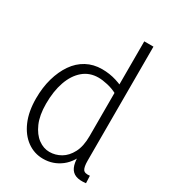

<svg xmlns="http://www.w3.org/2000/svg" viewBox="-199 -933 946 1051"><g transform="rotate(30 274.0 -408.0)"><path d="M457 -825V-105Q457 -65 467 -50Q477 -35 509 -39L511 7Q472 12 447.5 2.5Q423 -7 411.5 -32Q400 -57 400 -99V-146H427Q402 -67 352.5 -29Q303 9 240 9Q184 9 139 -23.5Q94 -56 68 -116Q42 -176 42 -259Q42 -328 58.5 -386Q75 -444 105 -487.5Q135 -531 178.5 -554.5Q222 -578 276 -578Q324 -578 367 -564.5Q410 -551 443 -531L401 -498Q373 -513 340 -520.5Q307 -528 282 -528Q226 -528 186 -494Q146 -460 125 -400Q104 -340 104 -261Q104 -188 125.5 -139Q147 -90 180.5 -65.5Q214 -41 251 -41Q289 -41 322.5 -60.5Q356 -80 377.5 -121Q399 -162 399 -226V-825Z"/></g></svg>

Font: Yaldevi ExtraLight Light
Style: Regular
Weight: 300
Version: Version 1.100